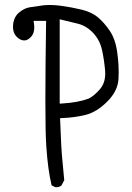

<svg xmlns="http://www.w3.org/2000/svg" viewBox="-20 -785 540 785"><path d="M224.1 -361.3V-706.1L298.8 -688Q333.5 -679.2 360.6 -650.6Q387.7 -622.1 397 -581.1Q405.8 -541.5 409.7 -497.1Q410.2 -490.2 410.2 -483.9Q410.2 -445.3 388.2 -419.9Q363.3 -391.6 342.3 -381.8H341.8Q299.8 -365.7 232.9 -361.8ZM209 -19.5Q222.7 -19.5 231.4 -26.9L242.7 -48.3Q238.8 -93.3 234.4 -136.7Q230 -180.2 225.6 -301.8L233.9 -302.2Q285.2 -304.2 330.3 -315.4Q375.5 -326.7 418.9 -370.1Q461.4 -412.6 464.4 -461.4Q465.3 -475.1 465.3 -488.3Q465.3 -501.5 464.4 -521Q463.4 -540.5 459.5 -569.3Q452.1 -625 428.7 -659.2Q404.8 -694.3 378.4 -715.8Q352.5 -736.3 312.7 -745.8Q272.9 -755.4 230 -761.2Q204.1 -764.6 187 -764.6Q169.9 -764.6 156.7 -763.2Q127.9 -759.3 103 -755.4Q79.6 -752 58.1 -733.9Q37.1 -716.3 33.7 -685.5Q33.2 -679.7 33.2 -674.8Q33.2 -651.9 45.4 -637.7Q61.5 -619.6 79.1 -619.6Q94.7 -619.6 108.9 -636.7Q120.1 -649.9 120.1 -672.9Q120.1 -681.2 118.7 -689.9L117.2 -699.7H168.5Q165.5 -502.9 165.5 -370.6Q165.5 -238.3 169.4 -185.5Q175.8 -90.8 190.9 -27.3L205.6 -20Q207.5 -19.5 209 -19.5Z"/></svg>

Font: NaikaiFont
Style: Light
Weight: 300
Version: Version 1.89